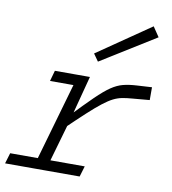

<svg xmlns="http://www.w3.org/2000/svg" viewBox="-96 -813 792 885"><g transform="rotate(10 300.5 -370.5)"><path d="M303 -460 247 -247 176 0H117L249 -460ZM219 -200 237 -265Q298 -329 337 -367Q376 -405 404 -424Q432 -443 459.5 -450Q487 -457 524 -459L593 -463V-403L513 -396Q486 -394 465.5 -390Q445 -386 425 -376Q405 -366 378.5 -345.5Q352 -325 314 -290Q276 -255 219 -200ZM139 -460H302L288 -410H125ZM2 -50H351L336 0H-13ZM303 -570 552 -741 583 -695 327 -536Z"/></g></svg>

Font: Intel One Mono Light
Style: Italic
Weight: 300
Italic angle: -16°
Monospace: yes
Designer: Fred Shallcrass
Foundry: Frere-Jones Type LLC
Version: Version 1.004